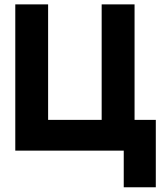

<svg xmlns="http://www.w3.org/2000/svg" viewBox="-20 -670 732 854"><path d="M432.2 -136.8V0H530.4V163H673V-136.8ZM578.5 0V-650.5H432.2V-136.8H194V-650.5H48V0Z"/></svg>

Font: Overused Grotesk Light
Style: Regular
Weight: 300
Designer: RandomMaerks
Version: Version 0.005